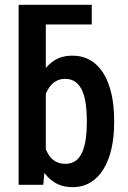

<svg xmlns="http://www.w3.org/2000/svg" viewBox="-20 -770 534 800"><path d="M362.3 -750V-668H117.7V-750ZM57.6 -750H170.9V-113.3L160.2 0H57.6ZM455.6 -269V-258.8Q455.6 -200.2 444.6 -151.1Q433.6 -102.1 411.6 -65.9Q389.6 -29.8 357.2 -10Q324.7 9.8 281.7 9.8Q239.7 9.8 208.7 -9Q177.7 -27.8 156.7 -62.3Q135.7 -96.7 123.3 -144Q110.8 -191.4 105.5 -249V-279.3Q110.8 -336.9 123 -384Q135.3 -431.2 156.2 -465.8Q177.2 -500.5 208.3 -519.3Q239.3 -538.1 281.2 -538.1Q324.2 -538.1 357.2 -518.6Q390.1 -499 411.9 -463.1Q433.6 -427.2 444.6 -377.9Q455.6 -328.6 455.6 -269ZM341.8 -258.8V-269Q341.8 -304.2 337.6 -335.2Q333.5 -366.2 323.5 -389.9Q313.5 -413.6 295.9 -427.5Q278.3 -441.4 251.5 -441.4Q228.5 -441.4 211.4 -430.9Q194.3 -420.4 182.6 -401.9Q170.9 -383.3 164.3 -358.9Q157.7 -334.5 154.8 -306.6V-221.2Q157.2 -193.4 163.8 -169.2Q170.4 -145 181.9 -126.5Q193.4 -107.9 210.7 -97.7Q228 -87.4 252.4 -87.4Q278.3 -87.4 295.7 -100.3Q313 -113.3 323 -136.7Q333 -160.2 337.4 -191.4Q341.8 -222.7 341.8 -258.8Z"/></svg>

Font: Roboto Condensed Medium
Style: Regular
Weight: 500
Designer: Christian Robertson
Foundry: Google
Version: Version 3.0